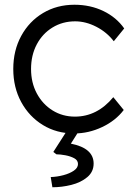

<svg xmlns="http://www.w3.org/2000/svg" viewBox="-20 -553 566 810"><path d="M293 10Q219 10 161 -25.5Q103 -61 69.5 -122.5Q36 -184 36 -262Q36 -340 69.5 -401.5Q103 -463 161.5 -498Q220 -533 294 -533Q361 -533 416 -506.5Q471 -480 504 -433L460 -379Q431 -417 386.5 -440Q342 -463 297 -463Q244 -463 201.5 -437Q159 -411 135 -365.5Q111 -320 111 -262Q111 -204 135.5 -158.5Q160 -113 202 -87Q244 -61 296 -61Q390 -61 458 -143L502 -89Q468 -44 411 -17Q354 10 293 10ZM201 237 194 194Q221 193 247.5 186Q274 179 291.5 167Q309 155 309 139Q309 123 293 114.5Q277 106 255.5 102Q234 98 218 98L205 88L271 -15H322L279 53Q375 72 375 137Q375 172 348 194.5Q321 217 281 227Q241 237 201 237Z"/></svg>

Font: Lexend Light
Style: Regular
Weight: 300
Designer: Bonnie Shaver-Troup, Thomas Jockin
Foundry: Lexend
Version: Version 1.007; ttfautohint (v1.8.3)